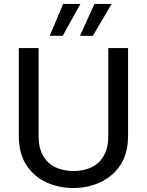

<svg xmlns="http://www.w3.org/2000/svg" viewBox="-20 -943 742 970"><path d="M386 -923 297 -762H231L299 -923ZM544 -923 449 -762H384L457 -923ZM75 -700H175V-255Q175 -195 198 -155.5Q221 -116 261 -97.5Q301 -79 351 -79Q402 -79 441.5 -97.5Q481 -116 504 -155.5Q527 -195 527 -255V-700H627V-257Q627 -189 604.5 -139.5Q582 -90 542.5 -57.5Q503 -25 453.5 -9Q404 7 350 7Q278 7 215 -21.5Q152 -50 113.5 -108.5Q75 -167 75 -257Z"/></svg>

Font: Albert Sans Medium
Style: Regular
Weight: 500
Designer: Andreas Rasmussen
Foundry: a.Foundry
Version: Version 1.025